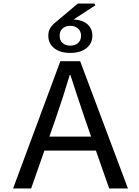

<svg xmlns="http://www.w3.org/2000/svg" viewBox="-20 -1065 787 1085"><path d="M321 -719H433L703 0H597L522 -214H231L156 0H54ZM253 -863Q253 -887 262.5 -904Q272 -921 295 -940L420 -1045H513L519 -1035L396 -955Q444 -953 473 -929Q502 -905 502 -863Q502 -819 468 -792.5Q434 -766 377 -766Q320 -766 286.5 -792.5Q253 -819 253 -863ZM438 -863Q438 -889 421 -904Q404 -919 377 -919Q350 -919 333.5 -904Q317 -889 317 -863Q317 -837 333.5 -822Q350 -807 377 -807Q404 -807 421 -822Q438 -837 438 -863ZM495 -293 458 -399Q408 -547 378 -641H374Q338 -520 296 -399L259 -293Z"/></svg>

Font: Nebula Sans Medium
Style: Regular
Weight: 500
Designer: Paul D. Hunt for Adobe (as Source Sans)
Foundry: Nebula Entertainment & Broadcasting LLC
Version: Version 1.010